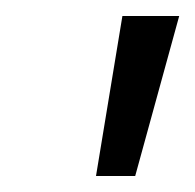

<svg xmlns="http://www.w3.org/2000/svg" viewBox="-20 -775 244 240"><path d="M100 -555 133 -755H204L149 -555Z"/></svg>

Font: DM Sans Light
Style: Italic
Weight: 300
Italic angle: -10°
Designer: Colophon Foundry, Jonny Pinhorn
Foundry: Colophon Foundry
Version: Version 4.004;gftools[0.9.30]